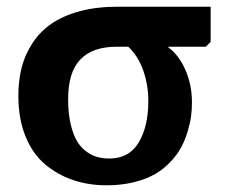

<svg xmlns="http://www.w3.org/2000/svg" viewBox="-20 -533 669 567"><path d="M294.9 14.2Q241.7 14.2 196 -1.2Q150.4 -16.6 113.5 -47.4Q76.7 -78.1 55.4 -130.1Q34.2 -182.1 34.2 -250Q34.2 -294.9 43.9 -333.3Q53.7 -371.6 75.7 -405.3Q97.7 -439 131.1 -462.4Q164.6 -485.8 214.4 -499.5Q264.2 -513.2 327.1 -513.2H602.1V-409.2L587.9 -395H477.1V-393.1Q507.3 -371.6 527.1 -327.4Q546.9 -283.2 546.9 -230Q546.9 -210 544.2 -189.7Q541.5 -169.4 534.2 -144.8Q526.9 -120.1 515.1 -98.1Q503.4 -76.2 483.6 -55.2Q463.9 -34.2 438.5 -19.3Q413.1 -4.4 376.2 4.9Q339.4 14.2 294.9 14.2ZM303.2 -64.9Q361.3 -64.9 389.6 -112.3Q418 -159.7 418 -234.9Q418 -281.2 403.3 -324Q388.7 -366.7 358.9 -395H324.2Q253.4 -395 217.3 -357.4Q181.2 -319.8 181.2 -240.2Q181.2 -197.3 189 -165Q196.8 -132.8 208.7 -114Q220.7 -95.2 237.5 -83.7Q254.4 -72.3 270 -68.6Q285.6 -64.9 303.2 -64.9Z"/></svg>

Font: Literata Book
Style: Bold
Weight: 700
Designer: Latin by Veronika Burian and Jose Scaglione. Greek by Irene Vlachou. Cyrillic by Vera Evstafieva
Foundry: TypeTogether
Version: Version 2.003;PS 002.003;hotconv 1.0.88;makeotf.lib2.5.64775